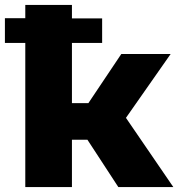

<svg xmlns="http://www.w3.org/2000/svg" viewBox="-41 -762 726 782"><path d="M315 -193H252V0H62V-587H-21V-688H62V-742H252V-687H375V-587H252V-342H319L453 -542H654L472 -282L665 0H441Z"/></svg>

Font: CMG Sans ExtraBold
Style: Regular
Weight: 800
Designer: Julieta Ulanovsky
Foundry: Julieta Ulanovsky
Version: Version 7.200